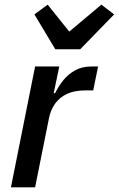

<svg xmlns="http://www.w3.org/2000/svg" viewBox="-20 -806 511 826"><path d="M131 0H27L131 -520H235L211 -405H217Q230 -432 250.5 -458.5Q271 -485 301.5 -502.5Q332 -520 373 -520H402L381 -417H346Q300 -417 268 -402Q236 -387 216.5 -359.5Q197 -332 190 -294ZM325 -594H218L128 -744L185 -786L278 -670L416 -786L471 -744Z"/></svg>

Font: IBM Plex Sans Medium
Style: Italic
Weight: 500
Italic angle: -11.31°
Designer: Mike Abbink, Paul van der Laan, Pieter van Rosmalen
Foundry: Bold Monday
Version: Version 3.201